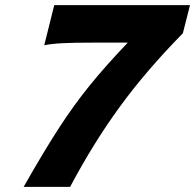

<svg xmlns="http://www.w3.org/2000/svg" viewBox="-20 -730 762 750"><path d="M479 -563.5H340.8Q267.6 -563.5 224.1 -561.3Q180.7 -559.1 152.8 -553.2L191.9 -710H722.2L694.3 -600.1Q551.8 -455.1 448.2 -313.2Q344.7 -171.4 253.9 0H72.3Q152.8 -141.6 211.4 -231.7Q270 -321.8 330.8 -396.7Q391.6 -471.7 479 -563.5Z"/></svg>

Font: Lesson One Extra
Style: Italic
Weight: 800
Italic angle: -14°
Designer: But Ko, Victor Gaultney, Annie Olsen, Julie Remington, Don Collingsworth, Eric Hays, Becca Hirsbrunner
Version: Version 1.100